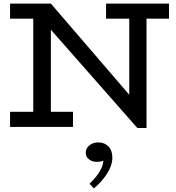

<svg xmlns="http://www.w3.org/2000/svg" viewBox="-20 -706 978 1068"><path d="M744 6 135 -686H263L699 -179V-669H795V6ZM36 0V-84H386V0ZM165 -15V-686H263V-15ZM36 -602V-686H263L262 -602ZM570 -602V-686H920V-602ZM605 171Q605 213 576 259Q547 305 502 342L478 316Q514 282 534 248.5Q554 215 555 187Q546 192 537 193Q528 194 516 194Q492 194 474.5 180Q457 166 457 143Q457 119 477.5 102.5Q498 86 526 86Q561 86 583 108.5Q605 131 605 171Z"/></svg>

Font: BioRhyme ExtraBold
Style: Regular
Weight: 400
Version: Version 1.600;gftools[0.9.33]